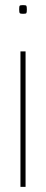

<svg xmlns="http://www.w3.org/2000/svg" viewBox="-20 -731 180 751"><path d="M70 -677Q60 -677 57.5 -679.5Q55 -682 55 -694Q55 -706 57 -708.5Q59 -711 70 -711Q81 -711 83 -708.5Q85 -706 85 -694Q85 -682 83 -679.5Q81 -677 70 -677ZM60 0V-530H80V0Z"/></svg>

Font: Georama SemiCondensed Thin
Style: Regular
Weight: 100
Width: 4
Designer: Jean-Baptiste Levee
Foundry: Production Type
Version: Version 1.000